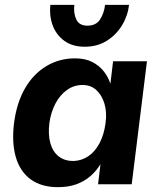

<svg xmlns="http://www.w3.org/2000/svg" viewBox="-20 -761 650 793"><path d="M219 12Q151 12 107 -20Q63 -52 45.5 -111.5Q28 -171 38 -253Q49 -337 83.5 -396.5Q118 -456 171.5 -488Q225 -520 290 -520Q332 -520 361 -505Q390 -490 408.5 -466.5Q427 -443 436 -415L447 -508H587L524 0H385L395 -83Q379 -56 354.5 -34.5Q330 -13 297 -0.5Q264 12 219 12ZM283 -96Q317 -97 345 -116Q373 -135 391.5 -170.5Q410 -206 416 -253Q422 -297 411.5 -332.5Q401 -368 378 -389Q355 -410 321 -410Q285 -410 256 -389Q227 -368 208.5 -332.5Q190 -297 184 -253Q178 -205 188 -169.5Q198 -134 222.5 -115Q247 -96 283 -96ZM330 -568Q279 -568 245.5 -592.5Q212 -617 197.5 -656.5Q183 -696 188 -741H287Q283 -707 295 -681Q307 -655 341 -655Q377 -655 393.5 -681Q410 -707 414 -741H513Q508 -696 484 -656.5Q460 -617 421 -592.5Q382 -568 330 -568Z"/></svg>

Font: Inclusive Sans
Style: Italic
Weight: 400
Italic angle: -7°
Designer: Olivia King
Foundry: Olivia King
Version: Version 2.004